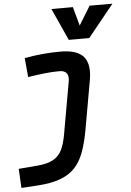

<svg xmlns="http://www.w3.org/2000/svg" viewBox="-65 -823 756 1105"><g transform="rotate(-5 313.5 -270.5)"><path d="M13.2 234.4 7.3 123.5 114.7 114.7Q174.3 109.9 207.8 91.1Q241.2 72.3 258.1 37.6Q274.9 2.9 284.2 -49.8L337.9 -353Q348.6 -416 288.6 -416Q249 -416 203.9 -411.1Q158.7 -406.2 107.4 -397.9L97.2 -508.3Q148.9 -518.1 200.7 -522.9Q252.4 -527.8 304.2 -527.8Q402.3 -527.8 439 -483.6Q475.6 -439.5 459.5 -349.1L409.2 -65.4Q396 7.8 376.5 61Q356.9 114.3 323.7 149.7Q290.5 185.1 237.8 204.3Q185.1 223.6 106 228.5ZM358.9 -590.8 274.9 -776.4H398.9L428.7 -667.5L495.6 -776.4H627.4L477.1 -590.8Z"/></g></svg>

Font: Cascadia Mono NF SemiBold
Style: Italic
Weight: 600
Italic angle: -10°
Monospace: yes
Designer: Aaron Bell
Foundry: Saja Typeworks
Version: Version 2404.023; ttfautohint (v1.8.4)